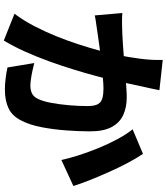

<svg xmlns="http://www.w3.org/2000/svg" viewBox="49 -900 901 1040"><g transform="rotate(90 500.0 -379.5)"><path d="M468 -792Q464 -772 459 -747.5Q454 -723 449 -703Q444 -679 438 -652.5Q432 -626 427 -600.5Q422 -575 417 -551Q407 -508 391.5 -450Q376 -392 355.5 -325.5Q335 -259 310.5 -191.5Q286 -124 257.5 -61Q229 2 199 51L54 -7Q90 -55 120.5 -113.5Q151 -172 176 -234Q201 -296 220.5 -356.5Q240 -417 254 -469Q268 -521 276 -559Q290 -628 298 -691Q306 -754 304 -810ZM813 -703Q836 -669 862 -620Q888 -571 912 -517Q936 -463 956 -412.5Q976 -362 987 -326L846 -261Q837 -304 820 -356.5Q803 -409 781 -463Q759 -517 733 -565Q707 -613 680 -647ZM50 -591Q78 -589 105.5 -589.5Q133 -590 162 -591Q187 -592 222 -594.5Q257 -597 296.5 -600Q336 -603 375.5 -606.5Q415 -610 449 -612.5Q483 -615 506 -615Q561 -615 602.5 -596Q644 -577 667.5 -533.5Q691 -490 691 -417Q691 -359 686 -289.5Q681 -220 669 -156.5Q657 -93 635 -49Q610 4 567.5 24.5Q525 45 466 45Q437 45 404 41Q371 37 345 31L321 -114Q341 -109 364 -104Q387 -99 409 -96Q431 -93 443 -93Q468 -93 486 -102Q504 -111 515 -134Q528 -160 536.5 -205Q545 -250 549.5 -302.5Q554 -355 554 -402Q554 -441 543.5 -459Q533 -477 511.5 -483Q490 -489 459 -489Q437 -489 399 -485.5Q361 -482 318 -477.5Q275 -473 238 -468Q201 -463 180 -460Q157 -456 122 -451.5Q87 -447 63 -442Z"/></g></svg>

Font: Noto Sans TC ExtraBold
Style: Regular
Weight: 800
Designer: Ryoko NISHIZUKA  (kana, bopomofo & ideographs); Paul D. Hunt (Latin, Greek & Cyrillic); Sandoll Communications , Soo-you
Foundry: Adobe
Version: Version 2.004-H2;hotconv 1.0.118;makeotfexe 2.5.65603